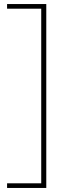

<svg xmlns="http://www.w3.org/2000/svg" viewBox="-20 -750 334 950"><path d="M15 180V157H184V-707H15V-730H209V180Z"/></svg>

Font: MuseoModerno Thin
Style: Regular
Weight: 100
Designer: Pablo Cosgaya, Héctor Gatti, Marcela Romero, and the Authors of The MuseoModerno Project.
Foundry: Omnibus-Type Team
Version: Version 1.003